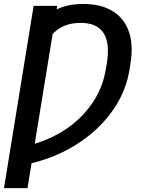

<svg xmlns="http://www.w3.org/2000/svg" viewBox="-37 -757 721 981"><path d="M255.4 -727.1 103.5 204.1H-16.6L134.8 -727.1ZM62.5 89.4 77.6 -7.3Q161.6 -23.4 233.6 -58.8Q305.7 -94.2 361.8 -145.8Q418 -197.3 454.3 -261.7Q490.7 -326.2 502.9 -400.4L508.8 -433.1Q517.1 -482.9 513.2 -521.5Q509.3 -560.1 493.2 -586.4Q477.1 -612.8 447.5 -626.5Q418 -640.1 374.5 -640.1Q325.2 -640.1 287.6 -623.3Q250 -606.4 222.9 -573.2Q195.8 -540 178.2 -490.7L210.9 -684.1Q245.6 -710 289.3 -723.4Q333 -736.8 388.7 -736.8Q477.5 -736.8 536.9 -701.2Q596.2 -665.5 620.8 -597.4Q645.5 -529.3 629.4 -431.2L624.5 -400.4Q609.9 -309.1 561.8 -228.3Q513.7 -147.5 439 -82.3Q364.3 -17.1 268.6 27.1Q172.9 71.3 62.5 89.4Z"/></svg>

Font: Inter 17pt Medium
Style: Italic
Weight: 500
Italic angle: -9.3988°
Version: Version 4.001;git-66647c0bb